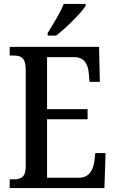

<svg xmlns="http://www.w3.org/2000/svg" viewBox="-20 -951 586 971"><path d="M221 -784V-771H264C316 -811 391 -886 413 -921V-931H302C285 -886 249 -830 221 -784ZM29 0H508L514 -177H462L457 -133C450 -89 430 -52 378 -52H218V-348H423V-399H218V-662H356C406 -662 425 -626 429 -581L433 -537H485L481 -714H29V-670H49C83 -670 110 -661 110 -601V-108C110 -55 86 -44 49 -44H29Z"/></svg>

Font: Noto Serif Condensed Medium
Style: Regular
Weight: 500
Width: 3
Designer: Monotype Design Team
Foundry: Monotype Imaging Inc.
Version: Version 2.015